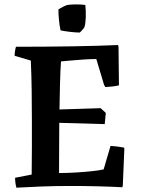

<svg xmlns="http://www.w3.org/2000/svg" viewBox="-20 -863 660 891"><path d="M56 8Q50 -16 50 -38L127 -53Q128 -116 128 -179.5Q128 -243 128 -304Q128 -373 127 -444Q126 -515 123 -582L48 -604Q48 -625 54 -646Q193 -646 315 -648Q437 -650 528 -654L530 -645L532 -467Q516 -463 500 -461.5Q484 -460 469 -459L463 -469L427 -589Q398 -589 363.5 -586.5Q329 -584 301 -581.5Q273 -579 263 -578Q260 -536 258.5 -474.5Q257 -413 256 -355L447 -361L471 -339L466 -287L255 -293L254 -60Q292 -60 332 -62.5Q372 -65 406 -68.5Q440 -72 461 -77L493 -186Q509 -185 524.5 -183Q540 -181 556 -178L557 -171L550 -4L548 6Q493 3 430.5 1.5Q368 0 309 0Q236 0 170.5 2.5Q105 5 56 8ZM261 -722Q256 -744 253.5 -772Q251 -800 251 -819Q258 -824 271.5 -831Q285 -838 293 -840Q306 -842 330 -842.5Q354 -843 376 -840Q379 -813 378 -782.5Q377 -752 372 -738Q372 -736 367 -730Q362 -724 356.5 -718Q351 -712 350 -712Q333 -712 306.5 -715Q280 -718 261 -722Z"/></svg>

Font: Labrada SemiBold
Style: Regular
Weight: 600
Designer: Mercedes Jáuregui
Foundry: Omnibus-Type Team
Version: Version 1.000; ttfautohint (v1.8.4.7-5d5b)